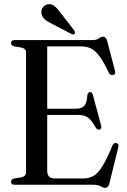

<svg xmlns="http://www.w3.org/2000/svg" viewBox="-20 -894 614 929"><path d="M33.5 -685.5Q33.5 -700 50.5 -700H429Q447.5 -700 458.2 -708.2Q469 -716.5 479 -716.5Q493 -716.5 499 -694L536.5 -551Q541 -534 526.5 -531Q512.5 -528 506 -543.5Q481 -595.5 461 -622.5Q441 -649.5 420.2 -659.5Q399.5 -669.5 373 -669.5H208.5V-368H347.5Q374.5 -368 387.5 -381.8Q400.5 -395.5 402.5 -432Q404.5 -447.5 414.5 -448.5Q425.5 -449.5 429.5 -434.5L469 -287.5Q473.5 -270.5 462 -267Q450.5 -264 443.5 -276.5Q423 -313 405.2 -325.5Q387.5 -338 356 -338H208.5V-67.5Q208.5 -30.5 245 -30.5H382Q410 -30.5 431.5 -42.2Q453 -54 474.5 -88Q496 -122 524 -189.5Q530 -204.5 543 -201.5Q557 -199 552 -179.5L509.5 -7.5Q503.5 15 489.5 15Q479.5 15 467.2 7.5Q455 0 433.5 0H50.5Q33.5 0 33.5 -14.5Q33.5 -26 47 -30L85 -36.5Q106 -41.5 106 -60.5V-639.5Q106 -658.5 85 -663.5L47 -670Q33.5 -674 33.5 -685.5ZM273 -832 338.5 -747.5Q341 -743 342.5 -738.8Q344 -734.5 341 -731Q336 -724.5 326 -729.5L231 -779Q211 -788.5 197.2 -799.8Q183.5 -811 180.5 -829.5Q178 -843 186 -856.2Q194 -869.5 210.5 -873Q228 -877 242.8 -865.2Q257.5 -853.5 273 -832Z"/></svg>

Font: Fraunces 144pt Soft
Style: Regular
Weight: 400
Version: Version 1.000;[0bf87f6ff]